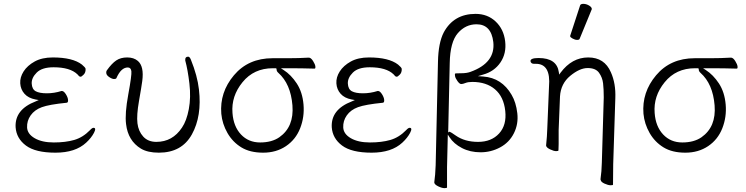

<svg xmlns="http://www.w3.org/2000/svg" viewBox="-20 -779 3870 996"><path d="M299 -307H301Q311 -307 321.5 -290.5Q332 -274 333 -260.5Q334 -247 326 -246Q235 -237 197 -223Q159 -209 139 -180.5Q119 -152 120.5 -118Q122 -84 160 -62Q198 -40 259 -40Q320 -40 365 -53Q410 -66 447 -104Q458 -116 465 -116Q481 -116 467.5 -90Q454 -64 427 -39Q371 13 267.5 13Q164 13 114.5 -24Q65 -61 61 -119Q56 -211 165 -253L181 -260L164 -263Q127 -270 107 -292.5Q87 -315 85 -346.5Q83 -378 102.5 -408.5Q122 -439 160 -460Q198 -481 254 -481Q357 -481 405 -444Q423 -429 424 -422Q425 -403 414 -392Q403 -381 398.5 -381Q394 -381 390 -384L382 -393Q344 -430 258 -430Q198 -430 170.5 -402.5Q143 -375 144.5 -345.5Q146 -316 165.5 -305.5Q185 -295 223 -295Q261 -295 299 -307Z M941 -468Q940 -485 956 -485Q964 -485 970 -470Q1004 -386 1012 -315Q1028 -177 975.5 -82Q923 13 804 13Q746 13 711 -8Q644 -49 634 -135Q627 -189 645.5 -289.5Q664 -390 661.5 -409.5Q659 -429 643 -429Q608 -429 584 -374Q582 -369 572 -369Q562 -369 547.5 -378.5Q533 -388 531.5 -398.5Q530 -409 535 -415Q560 -450 583 -465.5Q606 -481 640 -481Q674 -481 695 -463Q728 -435 718 -359Q714 -329 701 -255Q688 -181 693 -139.5Q698 -98 723 -70.5Q748 -43 791 -43Q875 -43 924 -117Q948 -152 959.5 -213Q971 -274 962.5 -346Q954 -418 941 -465Z M1612 -423Q1545 -425 1485 -425H1437L1451 -416Q1490 -391 1519.5 -346Q1549 -301 1554.5 -236.5Q1560 -172 1537 -113.5Q1514 -55 1463.5 -21Q1413 13 1345 13Q1277 13 1232 -14.5Q1187 -42 1160 -89Q1133 -136 1128 -189Q1119 -300 1193.5 -388.5Q1268 -477 1394 -477H1476Q1530 -477 1581 -480H1582Q1593 -480 1604 -462.5Q1615 -445 1616 -434Q1617 -423 1612 -423ZM1413 -425H1395Q1297 -425 1238 -352.5Q1179 -280 1186 -193Q1191 -123 1230 -81.5Q1269 -40 1329.5 -40Q1390 -40 1429 -67Q1506 -121 1497 -232.5Q1488 -344 1424 -401Q1415 -409 1415 -417V-418Z M1939 -307H1941Q1951 -307 1961.5 -290.5Q1972 -274 1973 -260.5Q1974 -247 1966 -246Q1875 -237 1837 -223Q1799 -209 1779 -180.5Q1759 -152 1760.5 -118Q1762 -84 1800 -62Q1838 -40 1899 -40Q1960 -40 2005 -53Q2050 -66 2087 -104Q2098 -116 2105 -116Q2121 -116 2107.5 -90Q2094 -64 2067 -39Q2011 13 1907.5 13Q1804 13 1754.5 -24Q1705 -61 1701 -119Q1696 -211 1805 -253L1821 -260L1804 -263Q1767 -270 1747 -292.5Q1727 -315 1725 -346.5Q1723 -378 1742.5 -408.5Q1762 -439 1800 -460Q1838 -481 1894 -481Q1997 -481 2045 -444Q2063 -429 2064 -422Q2065 -403 2054 -392Q2043 -381 2038.5 -381Q2034 -381 2030 -384L2022 -393Q1984 -430 1898 -430Q1838 -430 1810.5 -402.5Q1783 -375 1784.5 -345.5Q1786 -316 1805.5 -305.5Q1825 -295 1863 -295Q1901 -295 1939 -307Z M2299 193Q2299 197 2286 197Q2273 197 2254 188Q2235 179 2233 169V165Q2238 132 2240 78L2252 -459Q2254 -557 2282 -611Q2334 -707 2447 -707Q2509 -707 2551 -667.5Q2593 -628 2600.5 -565Q2608 -502 2576 -455Q2544 -408 2486 -392L2459 -384L2487 -382Q2583 -375 2634 -287Q2657 -248 2663.5 -192Q2670 -136 2646 -88Q2622 -40 2574.5 -14.5Q2527 11 2473 11Q2419 11 2376.5 -11Q2334 -33 2312 -67L2303 -81L2299 88ZM2312 -96Q2320 -93 2344 -76Q2391 -43 2460 -43Q2529 -43 2569 -86.5Q2609 -130 2601 -203.5Q2593 -277 2548 -315.5Q2503 -354 2430 -354Q2408 -354 2394.5 -348.5Q2381 -343 2372.5 -343Q2364 -343 2353 -358.5Q2342 -374 2340.5 -384.5Q2339 -395 2340.5 -397Q2342 -399 2371.5 -399Q2401 -399 2420 -406Q2551 -453 2539 -561Q2528 -653 2452 -653Q2395 -653 2355 -607Q2315 -561 2313 -452L2305 -92Z M2989 -750Q2991 -759 3006 -759Q3021 -759 3035.5 -750.5Q3050 -742 3050 -732Q3050 -730 3049 -729L2987 -578Q2985 -572 2974 -572Q2963 -572 2950.5 -579Q2938 -586 2938 -590V-594ZM2878 -32Q2878 -21 2877 1Q2877 5 2865 5Q2853 5 2834 -4Q2815 -13 2813 -23V-26Q2818 -73 2819 -112L2828 -330Q2838 -448 2760 -448H2750Q2735 -448 2732 -461Q2730 -478 2774 -478Q2869 -478 2879 -404L2881 -392L2888 -402Q2947 -481 3031.5 -481Q3116 -481 3149 -404Q3175 -346 3172 -270L3161 73L3160 179Q3160 182 3147.5 182Q3135 182 3116 173.5Q3097 165 3096 154L3095 152Q3101 110 3102 65L3112 -274Q3112 -316 3108.5 -346.5Q3105 -377 3087.5 -401.5Q3070 -426 3028.5 -426Q2987 -426 2938 -385.5Q2889 -345 2885 -279L2878 -104Z M3802 -423Q3735 -425 3675 -425H3627L3641 -416Q3680 -391 3709.5 -346Q3739 -301 3744.5 -236.5Q3750 -172 3727 -113.5Q3704 -55 3653.5 -21Q3603 13 3535 13Q3467 13 3422 -14.5Q3377 -42 3350 -89Q3323 -136 3318 -189Q3309 -300 3383.5 -388.5Q3458 -477 3584 -477H3666Q3720 -477 3771 -480H3772Q3783 -480 3794 -462.5Q3805 -445 3806 -434Q3807 -423 3802 -423ZM3603 -425H3585Q3487 -425 3428 -352.5Q3369 -280 3376 -193Q3381 -123 3420 -81.5Q3459 -40 3519.5 -40Q3580 -40 3619 -67Q3696 -121 3687 -232.5Q3678 -344 3614 -401Q3605 -409 3605 -417V-418Z"/></svg>

Font: ToneOZ-Pinyin-WenKai-Light
Style: Light
Weight: 300
Designer: Fontworks Inc.
Foundry: ToneOZ
Version: Version 0.240331